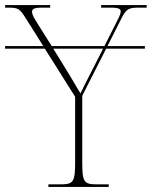

<svg xmlns="http://www.w3.org/2000/svg" viewBox="-31 -734 596 754"><path d="M159 0H396V-10H348C298 -10 292 -21 292 -98V-358L386 -543H538V-553H391L446 -662C466 -701 475 -704 518 -704H545V-714H366V-704H405C439 -704 443 -697 443 -689C443 -677 433 -660 422 -638L379 -553H172L118 -639C105 -660 95 -675 95 -687C95 -697 99 -704 133 -704H166V-714H-11V-704H-2C41 -704 46 -701 71 -661L139 -553H-11V-543H145L264 -354V-98C264 -21 258 -10 208 -10H159ZM203 -503 178 -543H374L325 -447C304 -406 298 -394 285 -367C260 -410 229 -461 203 -503Z"/></svg>

Font: Noto Serif Display Thin
Style: Regular
Weight: 100
Designer: Monotype Design Team
Foundry: Monotype Imaging Inc.
Version: Version 2.009